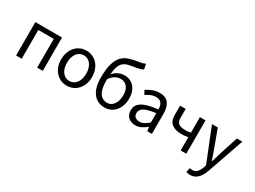

<svg xmlns="http://www.w3.org/2000/svg" viewBox="-54 -1472 3219 2424"><g transform="rotate(30 1556.0 -260.5)"><path d="M82 0V-486H471V0H389V-419H164V0Z M824 12Q779 12 738.5 -5Q698 -22 667 -54.5Q636 -87 617.5 -134.5Q599 -182 599 -242Q599 -303 617.5 -350.5Q636 -398 667 -431Q698 -464 738.5 -481Q779 -498 824 -498Q869 -498 909.5 -481Q950 -464 981 -431Q1012 -398 1030.5 -350.5Q1049 -303 1049 -242Q1049 -182 1030.5 -134.5Q1012 -87 981 -54.5Q950 -22 909.5 -5Q869 12 824 12ZM824 -56Q855 -56 881 -69.5Q907 -83 925.5 -107.5Q944 -132 954 -166Q964 -200 964 -242Q964 -284 954 -318.5Q944 -353 925.5 -378Q907 -403 881 -416.5Q855 -430 824 -430Q793 -430 767 -416.5Q741 -403 722.5 -378Q704 -353 694 -318.5Q684 -284 684 -242Q684 -200 694 -166Q704 -132 722.5 -107.5Q741 -83 767 -69.5Q793 -56 824 -56Z M1377 12Q1268 12 1208 -67.5Q1148 -147 1148 -295Q1148 -418 1169.5 -493Q1191 -568 1231 -611.5Q1271 -655 1327.5 -673.5Q1384 -692 1453 -703Q1473 -706 1487 -708.5Q1501 -711 1512.5 -714Q1524 -717 1533.5 -721Q1543 -725 1554 -730L1570 -655Q1550 -642 1525.5 -635.5Q1501 -629 1470 -624Q1411 -615 1368.5 -605Q1326 -595 1297.5 -571.5Q1269 -548 1253 -505Q1237 -462 1231 -387Q1263 -427 1306.5 -447.5Q1350 -468 1396 -468Q1439 -468 1475 -452.5Q1511 -437 1536.5 -407.5Q1562 -378 1576.5 -336Q1591 -294 1591 -241Q1591 -183 1574 -136Q1557 -89 1528 -56Q1499 -23 1460 -5.5Q1421 12 1377 12ZM1377 -56Q1405 -56 1428.5 -69.5Q1452 -83 1469.5 -107.5Q1487 -132 1496.5 -166Q1506 -200 1506 -241Q1506 -316 1472 -360.5Q1438 -405 1375 -405Q1340 -405 1302 -386Q1264 -367 1227 -317V-279Q1227 -173 1264.5 -114.5Q1302 -56 1377 -56Z M1823 12Q1762 12 1721.5 -24Q1681 -60 1681 -126Q1681 -206 1752 -248.5Q1823 -291 1979 -308Q1979 -331 1974.5 -353Q1970 -375 1959 -392Q1948 -409 1928.5 -419.5Q1909 -430 1879 -430Q1837 -430 1800 -414Q1763 -398 1734 -378L1702 -435Q1736 -457 1785 -477.5Q1834 -498 1893 -498Q1982 -498 2022 -443.5Q2062 -389 2062 -298V0H1994L1987 -58H1984Q1949 -29 1909 -8.5Q1869 12 1823 12ZM1847 -54Q1882 -54 1913 -70.5Q1944 -87 1979 -119V-254Q1918 -246 1876.5 -235Q1835 -224 1809.5 -209Q1784 -194 1772.5 -174.5Q1761 -155 1761 -132Q1761 -90 1786 -72Q1811 -54 1847 -54Z M2481 0V-194Q2468 -191 2457.5 -189.5Q2447 -188 2436.5 -186.5Q2426 -185 2414 -184.5Q2402 -184 2386 -184Q2293 -184 2242.5 -223Q2192 -262 2192 -353V-486H2274V-353Q2274 -299 2304.5 -275Q2335 -251 2402 -251Q2424 -251 2442 -253Q2460 -255 2481 -260V-486H2563V0Z M2735 209Q2718 209 2704 206.5Q2690 204 2678 199L2694 134Q2702 136 2712 138.5Q2722 141 2731 141Q2773 141 2799.5 111.5Q2826 82 2841 37L2852 1L2657 -486H2742L2841 -217Q2852 -185 2864.5 -149.5Q2877 -114 2888 -80H2892Q2903 -113 2913 -149Q2923 -185 2933 -217L3020 -486H3100L2917 40Q2904 76 2888 107Q2872 138 2850 160.5Q2828 183 2800 196Q2772 209 2735 209Z"/></g></svg>

Font: Pinyin1712
Style: Regular
Weight: 400
Version: Version 1